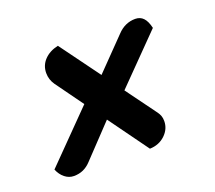

<svg xmlns="http://www.w3.org/2000/svg" viewBox="-84 -562 740 662"><g transform="rotate(-20 286.0 -231.0)"><path d="M362 -10 257 -155 147 -39Q134 -25 118.5 -18Q103 -11 84 -11Q66 -11 51 -23Q36 -35 28 -55L202 -232L129 -333Q115 -353 115 -377Q115 -405 134 -425Q153 -445 185 -452L292 -306L401 -418Q429 -448 467 -448Q485 -448 496.5 -436Q508 -424 514 -398L348 -229L430 -117Q435 -110 438 -102Q441 -94 441 -83Q441 -54 418.5 -32.5Q396 -11 362 -10Z"/></g></svg>

Font: Sansita Swashed Light ExtraBold
Style: Regular
Weight: 800
Version: Version 1.003